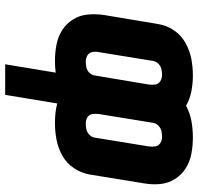

<svg xmlns="http://www.w3.org/2000/svg" viewBox="-32 -744 783 760"><g transform="rotate(-90 360.0 -363.5)"><path d="M444 -114Q430 -114 419 -121Q408 -128 406 -141Q404 -154 406 -167L442 -382Q444 -393 453 -402Q462 -411 473.5 -413.5Q485 -416 497 -416Q510 -416 521 -409.5Q532 -403 534.5 -390Q537 -377 534 -363L499 -148Q497 -137 487.5 -128Q478 -119 466.5 -116.5Q455 -114 444 -114ZM198 -114Q185 -114 174 -121Q163 -128 161 -141Q159 -154 161 -167L196 -382Q198 -393 207.5 -402Q217 -411 228.5 -413.5Q240 -416 252 -416Q265 -416 276 -409.5Q287 -403 289 -390Q291 -377 289 -363L254 -148Q252 -137 242.5 -128Q233 -119 221.5 -116.5Q210 -114 198 -114ZM196 8Q228 8 260 2.5Q292 -3 322 -19Q348 -4 379 2Q410 8 441 8Q474 8 506.5 2Q539 -4 570 -21Q601 -38 620.5 -67Q640 -96 645 -128L681 -343Q686 -376 683 -408Q680 -440 663.5 -466.5Q647 -493 621 -509.5Q595 -526 563.5 -532Q532 -538 499 -538Q475 -538 453 -535L486 -735H365L331 -529Q312 -534 292.5 -536Q273 -538 254 -538Q221 -538 188.5 -532Q156 -526 125 -509Q94 -492 75 -463Q56 -434 50 -402L15 -187Q9 -154 12 -122Q15 -90 31.5 -63.5Q48 -37 74 -20.5Q100 -4 132 2Q164 8 196 8Z"/></g></svg>

Font: Iosevka Sparkle Heavy
Style: Italic
Weight: 900
Italic angle: -9°
Designer: Belleve Invis
Foundry: Belleve Invis
Version: Version 4.5.0; ttfautohint (v1.8.3)